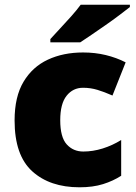

<svg xmlns="http://www.w3.org/2000/svg" viewBox="-20 -786 579 816"><path d="M318 10Q192 10 117 -58Q42 -126 42 -274Q42 -375 80 -438.5Q118 -502 183.5 -532.5Q249 -563 333 -563Q384 -563 429.5 -552Q475 -541 514 -521L458 -380Q424 -395 394.5 -404Q365 -413 333 -413Q290 -413 263 -379Q236 -345 236 -275Q236 -203 263.5 -172.5Q291 -142 334 -142Q375 -142 416.5 -155Q458 -168 495 -191V-39Q461 -17 418 -3.5Q375 10 318 10ZM532 -756Q514 -742 487 -721.5Q460 -701 429 -679.5Q398 -658 369.5 -638.5Q341 -619 321 -606H194V-620Q211 -639 235 -664.5Q259 -690 283 -717Q307 -744 323 -766H532Z"/></svg>

Font: Noto Sans Myanmar Black
Style: Regular
Weight: 900
Designer: Monotype Design Team
Foundry: Monotype Imaging Inc.
Version: Version 2.107; ttfautohint (v1.8.4.7-5d5b)